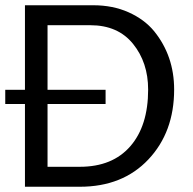

<svg xmlns="http://www.w3.org/2000/svg" viewBox="-20 -711 733 731"><path d="M75 0V-691H335Q410 -691 470 -664Q530 -637 567 -592Q643 -498 643 -370Q643 -208 545 -104Q447 0 284 0ZM324 -615H161V-76H284Q408 -76 476 -154Q544 -232 544 -370Q544 -473 486.5 -544Q429 -615 324 -615ZM382 -315H0V-369H382Z"/></svg>

Font: Average Sans
Style: Regular
Weight: 400
Designer: Eduardo Rodriguez Tunni
Foundry: Eduardo Rodriguez Tunni
Version: Version 1.002